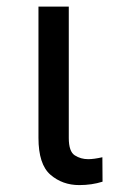

<svg xmlns="http://www.w3.org/2000/svg" viewBox="-20 -548 364 575"><path d="M95.2 -528.3H186V-134.8Q186 -94.2 203.9 -82.8Q221.7 -71.3 244.1 -71.3Q261.2 -71.3 286.6 -77.1L287.1 -3.9Q254.9 6.3 217.3 6.3Q167 6.3 131.1 -24.7Q95.2 -55.7 95.2 -135.3Z"/></svg>

Font: Roboto21382017
Style: Regular
Weight: 400
Designer: Christian Robertson
Foundry: Google
Version: Version 2.138; 2017